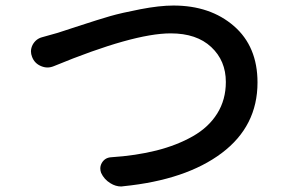

<svg xmlns="http://www.w3.org/2000/svg" viewBox="-20 -679 1040 687"><path d="M172.9 -442.4Q161.1 -437.5 149.9 -437.5Q138.7 -437.5 127 -442.4Q103.5 -452.1 94.7 -475.6Q90.8 -485.4 90.8 -495.1Q90.8 -506.8 96.7 -518.6Q108.4 -540 130.9 -545.9Q148.4 -550.8 186.5 -561.5Q189.5 -562.5 261.2 -585.9Q333 -609.4 373.5 -621.1Q414.1 -632.8 482.4 -646Q550.8 -659.2 600.6 -659.2Q732.4 -659.2 816.9 -585.9Q901.4 -512.7 901.4 -383.8Q901.4 -227.5 773.4 -131.3Q645.5 -35.2 421.9 -12.7Q418 -11.7 414.1 -11.7Q393.6 -11.7 375 -23.4Q352.5 -37.1 341.8 -60.5Q338.9 -68.4 338.9 -76.2Q338.9 -86.9 344.7 -96.7Q355.5 -114.3 376 -116.2Q466.8 -122.1 540 -140.6Q613.3 -159.2 669.9 -191.4Q726.6 -223.6 757.3 -272.9Q788.1 -322.3 788.1 -385.7Q788.1 -461.9 735.8 -510.7Q683.6 -559.6 590.8 -559.6Q457 -559.6 172.9 -442.4Z"/></svg>

Font: Gen Jyuu GothicX Medium
Style: Regular
Weight: 500
Designer: Ryoko NISHIZUKA (kana &amp; ideographs); Paul D. Hunt (Latin, Greek &amp; Cyrillic); Wenlong ZHANG (bopomofo); Sandoll C
Version: Version 1.058.20140828